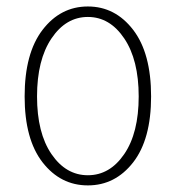

<svg xmlns="http://www.w3.org/2000/svg" viewBox="-20 -558 540 590"><path d="M55.7 -261.7Q55.7 -394.5 110.8 -466.3Q166 -538.1 250 -538.1Q334 -538.1 389.2 -466.3Q444.3 -394.5 444.3 -261.7Q444.3 -129.9 389.2 -59.1Q334 11.7 250 11.7Q166 11.7 110.8 -59.1Q55.7 -129.9 55.7 -261.7ZM138.2 -84.5Q182.6 -19.5 250 -19.5Q317.4 -19.5 361.8 -84.5Q406.2 -149.4 406.2 -261.7Q406.2 -374 361.8 -439.9Q317.4 -505.9 250 -505.9Q182.6 -505.9 138.2 -439.9Q93.8 -374 93.8 -261.7Q93.8 -149.4 138.2 -84.5Z"/></svg>

Font: GenEi Gothic M ExtraLight
Style: Regular
Weight: 200
Designer: o_tamon (Modified); [Source Han Sans]
Ryoko NISHIZUKA  (kana & ideographs); Paul D. Hunt (Latin, Greek & Cyrillic); Wenl
Version: Version 1.1a;Original Version 1.004